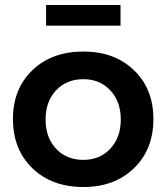

<svg xmlns="http://www.w3.org/2000/svg" viewBox="-20 -746 668 771"><path d="M165 -726H464V-643H165ZM315 -539Q440 -539 518 -464Q596 -389 596 -268Q596 -146 518 -70.5Q440 5 315 5Q188 5 110 -70.5Q32 -146 32 -268Q32 -389 110 -464Q188 -539 315 -539ZM315 -428Q247 -428 205 -383Q163 -338 163 -266Q163 -194 205 -149Q247 -104 315 -104Q381 -104 423 -149Q465 -194 465 -266Q465 -338 423 -383Q381 -428 315 -428Z"/></svg>

Font: Montserrat arm Medium
Style: Regular
Weight: 500
Designer: Julieta Ulanovsky
Foundry: Julieta Ulanovsky
Version: Version 6.000;PS 006.000;hotconv 1.0.88;makeotf.lib2.5.64775